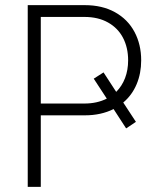

<svg xmlns="http://www.w3.org/2000/svg" viewBox="-20 -727 625 747"><path d="M432.1 -369.6Q454.6 -392.1 466.6 -423.3Q478.5 -454.6 478.5 -492.2Q478.5 -542 458.5 -580.1Q438.5 -618.2 400.1 -639.6Q361.8 -661.1 308.6 -661.1H138.7V-324.2H308.6Q357.4 -324.2 395.5 -343.3L344.7 -420.9L382.8 -445.3ZM87.9 -707H309.6Q377.9 -707 427.5 -679.4Q477.1 -651.9 503.2 -603Q529.3 -554.2 529.3 -492.2Q529.3 -441.4 511.5 -399.2Q493.7 -356.9 459.5 -328.1L508.8 -252.9L470.7 -227.5L421.9 -302.7Q373 -278.3 310.5 -278.3H138.7V0H87.9Z"/></svg>

Font: Pretendard Std ExtraLight
Style: Regular
Weight: 200
Designer: Base glyphs from Inter by Rasmus Andersson; Hangeul glyphs from Noto Sans CJK(Source Han Sans) by Jang Soo-young and Kan
Foundry: Kil Hyung-jin
Version: Version 1.309